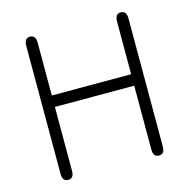

<svg xmlns="http://www.w3.org/2000/svg" viewBox="-96 -722 809 822"><g transform="rotate(-15 308.5 -310.5)"><path d="M132.8 -26.4Q132.8 6.8 107.4 6.8Q82 6.8 82 -26.4V-593.8Q82 -627.9 107.4 -627.9Q132.8 -627.9 132.8 -593.8V-360.4H484.4V-593.8Q484.4 -627.9 509.8 -627.9Q535.2 -627.9 535.2 -593.8V-26.4Q535.2 6.8 509.8 6.8Q484.4 6.8 484.4 -26.4V-309.6H132.8Z"/></g></svg>

Font: Jura
Style: Book
Weight: 400
Version: Version 2.5